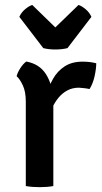

<svg xmlns="http://www.w3.org/2000/svg" viewBox="-20 -750 412 774"><path d="M368 -495Q368 -473.5 361.5 -443.5Q355 -413.5 341 -391Q330.5 -393.5 320 -394.5Q309.5 -395.5 298.5 -396.5Q271.5 -396.5 251 -385.2Q230.5 -374 215.8 -356Q201 -338 190.8 -315.8Q180.5 -293.5 173 -271.5L157.5 -291Q159 -327 167.5 -364Q176 -401 193.8 -432.2Q211.5 -463.5 240.8 -482.5Q270 -501.5 313 -501.5Q328 -501.5 340.8 -500Q353.5 -498.5 368 -495ZM47 -443Q51 -458.5 62.5 -476Q74 -493.5 86 -502Q139 -492 165 -451.5Q191 -411 195 -349.5V0Q171 4.5 140 4.5Q108.5 4.5 84 0V-340Q84 -380.5 72 -406Q60 -431.5 47 -443ZM154.5 -556 58 -682Q65.5 -699.5 81.2 -712.8Q97 -726 110 -730L203 -639.5L296.5 -730Q309.5 -726 325.2 -712.8Q341 -699.5 348.5 -682L252 -556Q230.5 -550.5 203 -550.5Q176 -550.5 154.5 -556Z"/></svg>

Font: Signika Negative Medium
Style: Regular
Weight: 500
Designer: Anna Giedry
Foundry: Anna Giedry
Version: Version 2.001